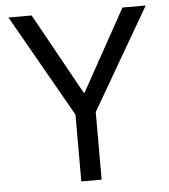

<svg xmlns="http://www.w3.org/2000/svg" viewBox="-51 -744 695 790"><g transform="rotate(-5 296.5 -349.0)"><path d="M253 0V-276L13 -698H109L295 -362H298L484 -698H580L337 -279V0Z"/></g></svg>

Font: IBMPlexSans
Style: Regular
Weight: 400
Designer: Mike Abbink, Paul van der Laan, Pieter van Rosmalen
Foundry: Bold Monday
Version: Version 3.1